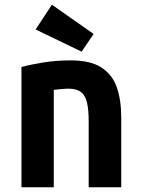

<svg xmlns="http://www.w3.org/2000/svg" viewBox="-20 -794 600 814"><path d="M71 0V-510Q108 -520 162.5 -529Q217 -538 280 -538Q364 -538 410.5 -507.5Q457 -477 475.5 -423Q494 -369 494 -297V0H356V-279Q356 -328 349 -358.5Q342 -389 323.5 -403.5Q305 -418 271 -418Q256 -418 240.5 -416.5Q225 -415 208 -413V0ZM326 -575 131 -669 200 -774 377 -650Z"/></svg>

Font: Ubuntu Sans Mono
Style: Bold
Weight: 700
Monospace: yes
Designer: Dalton Maag Ltd
Foundry: Dalton Maag Ltd
Version: Version 1.006